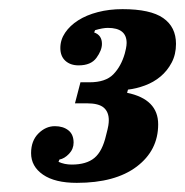

<svg xmlns="http://www.w3.org/2000/svg" viewBox="-20 -724 405 420"><path d="M148 -324Q100 -324 74 -342Q48 -360 48 -389Q48 -416 64 -432Q80 -448 100 -448Q118 -448 129.5 -439Q141 -430 141 -412Q141 -398 131 -387.5Q121 -377 110 -375L108 -370Q121 -364 137 -364Q169 -364 186.5 -378.5Q204 -393 212 -428Q216 -443 217 -449.5Q218 -456 218 -461Q218 -479 207 -488.5Q196 -498 170 -498H144L156 -544H176Q211 -544 228 -561.5Q245 -579 253 -607Q254 -610 255.5 -617.5Q257 -625 257 -630Q257 -663 216 -663Q205 -663 188 -658L186 -653Q203 -647 203 -628Q203 -614 191 -597.5Q179 -581 152 -581Q134 -581 123 -591Q112 -601 112 -619Q112 -637 122.5 -652.5Q133 -668 151 -679.5Q169 -691 194 -697.5Q219 -704 248 -704Q309 -704 337 -684.5Q365 -665 365 -628Q365 -605 355.5 -587Q346 -569 331 -556.5Q316 -544 297 -537Q278 -530 260 -528L258 -521Q326 -507 326 -452Q326 -395 279 -359.5Q232 -324 148 -324Z"/></svg>

Font: IBM Plex Serif
Style: Bold Italic
Weight: 700
Italic angle: -14°
Designer: Mike Abbink, Paul van der Laan, Pieter van Rosmalen
Foundry: Bold Monday
Version: Version 3.001